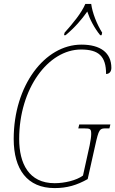

<svg xmlns="http://www.w3.org/2000/svg" viewBox="-20 -951 589 981"><path d="M310 -784 307 -771H315C363 -811 397 -851 426 -892C439 -852 462 -808 492 -771H499L502 -784C475 -827 452 -885 446 -931H416C396 -884 353 -832 310 -784ZM259 10C323 10 373 -5 428 -36L466 -206C485 -292 489 -295 521 -295H539L544 -315H385L380 -295H410C442 -295 446 -292 446 -266C446 -253 443 -233 438 -208L404 -54C370 -29 310 -15 259 -15C127 -15 78 -116 78 -241C78 -498 226 -698 394 -698C484 -698 522 -664 522 -573C539 -573 549 -586 549 -604C549 -682 493 -723 396 -723C208 -723 50 -513 50 -241C50 -86 119 10 259 10Z"/></svg>

Font: Noto Serif Condensed Thin
Style: Italic
Weight: 100
Width: 3
Italic angle: -12°
Designer: Monotype Design Team
Foundry: Monotype Imaging Inc.
Version: Version 2.013